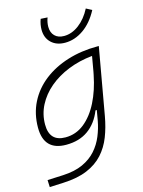

<svg xmlns="http://www.w3.org/2000/svg" viewBox="-145 -858 876 1176"><g transform="rotate(-15 293.0 -270.0)"><path d="M20 234.4 18.1 189.5 117.7 185.1Q191.9 181.6 243.7 158Q295.4 134.3 328.9 96.4Q362.3 58.6 381.3 12.2Q400.4 -34.2 409.2 -82.5L420.4 -147H412.1Q382.3 -71.3 325.4 -30.5Q268.6 10.3 185.5 10.3Q44.4 10.3 44.4 -135.3Q44.4 -223.1 80.6 -294.7Q116.7 -366.2 181.9 -417Q247.1 -467.8 334.5 -495.1Q421.9 -522.5 524.4 -522.5H533.7L458.5 -98.1Q446.3 -29.3 423.6 28.8Q400.9 86.9 361.1 130.9Q321.3 174.8 259.5 200.7Q197.8 226.6 107.9 230.5ZM478 -474.6Q395.5 -466.3 325 -438Q254.4 -409.7 202.1 -365.5Q149.9 -321.3 120.6 -264.6Q91.3 -208 91.3 -142.6Q91.3 -34.7 192.9 -34.7Q259.3 -34.7 312 -76.7Q364.7 -118.7 401.9 -192.1Q439 -265.6 457.5 -359.9L461.4 -379.4ZM340.8 -595.2Q286.1 -595.2 253.4 -626.5Q220.7 -657.7 220.7 -709.5Q220.7 -724.6 223.6 -741.7Q226.6 -758.8 232.9 -775.4L275.9 -772.9Q265.1 -743.7 265.1 -715.8Q265.1 -679.2 286.4 -658Q307.6 -636.7 345.2 -636.7Q394.5 -636.7 440.2 -671.4Q485.8 -706.1 516.1 -765.1L552.2 -746.1Q513.7 -672.9 457.8 -634Q401.9 -595.2 340.8 -595.2Z"/></g></svg>

Font: Cascadia Code ExtraLight
Style: Italic
Weight: 200
Italic angle: -10°
Monospace: yes
Designer: Aaron Bell
Foundry: Saja Typeworks
Version: Version 2404.023; ttfautohint (v1.8.4)